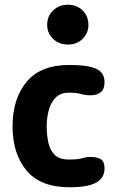

<svg xmlns="http://www.w3.org/2000/svg" viewBox="-20 -782 491 810"><path d="M273 8Q151 8 92 -62.5Q33 -133 33 -249Q33 -365 92 -436.5Q151 -508 273 -508Q350 -508 385.5 -492Q421 -476 421 -435Q421 -406 405 -393Q389 -380 362 -380Q343 -380 332 -383Q321 -386 308.5 -388.5Q296 -391 270 -391Q235 -391 214.5 -370Q194 -349 185.5 -316.5Q177 -284 177 -249Q177 -215 183.5 -182.5Q190 -150 210 -129.5Q230 -109 271 -109Q309 -109 327 -114.5Q345 -120 362 -120Q389 -120 405 -110.5Q421 -101 421 -72Q421 -31 385.5 -11.5Q350 8 273 8ZM266 -594Q229 -594 204 -618Q179 -642 179 -677Q179 -714 204 -738Q229 -762 266 -762Q304 -762 328.5 -738Q353 -714 353 -677Q353 -642 328.5 -618Q304 -594 266 -594Z"/></svg>

Font: Madimi One
Style: Regular
Weight: 400
Designer: Taurai Valerie Mtake, Mirko Velimirovic
Foundry: TaVaTake
Version: Version 1.000; ttfautohint (v1.8.4.7-5d5b)